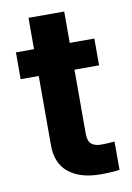

<svg xmlns="http://www.w3.org/2000/svg" viewBox="-78 -707 526 765"><g transform="rotate(-10 185.0 -325.0)"><path d="M335.9 -421.9H236.3V-163.1Q236.3 -133.8 249 -122.1Q261.7 -110.4 286.1 -109.4Q317.4 -109.4 343.8 -112.3V2Q317.9 6.8 266.6 6.8Q185.1 6.8 138.2 -30.8Q91.3 -68.4 91.8 -142.6V-421.9H18.6V-530.3H91.8V-657.2H236.3V-530.3H335.9Z"/></g></svg>

Font: Pretendard
Style: Bold
Weight: 700
Designer: Base glyphs from Inter by Rasmus Andersson; Hangeul glyphs from Noto Sans CJK(Source Han Sans) by Jang Soo-young and Kan
Foundry: Kil Hyung-jin
Version: Version 1.309